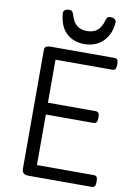

<svg xmlns="http://www.w3.org/2000/svg" viewBox="-117 -1211 897 1283"><g transform="rotate(10 331.5 -569.5)"><path d="M169 0Q147 0 136 -10Q125 -20 125 -40V-848Q125 -862 136 -868.5Q147 -875 169 -875H598Q613 -875 619 -866.5Q625 -858 625 -835Q625 -813 619 -804Q613 -795 598 -795H213V-503H535Q550 -503 556.5 -494.5Q563 -486 563 -463Q563 -441 556.5 -432Q550 -423 535 -423H213V-80H598Q613 -80 619 -71.5Q625 -63 625 -40Q625 -18 619 -9Q613 0 598 0ZM386 -931Q310 -931 262 -975.5Q214 -1020 207 -1110Q206 -1122 216 -1130.5Q226 -1139 245 -1139Q261 -1139 267 -1131.5Q273 -1124 277 -1110Q290 -1065 316 -1042.5Q342 -1020 386 -1020Q430 -1020 456.5 -1042.5Q483 -1065 495 -1110Q499 -1124 504.5 -1131.5Q510 -1139 526 -1139Q545 -1139 555.5 -1130.5Q566 -1122 565 -1110Q561 -1053 536.5 -1013Q512 -973 473 -952Q434 -931 386 -931Z"/></g></svg>

Font: Playwrite IT Moderna
Style: Regular
Weight: 400
Designer: Veronika Burian, José Scaglione
Foundry: TypeTogether
Version: Version 1.002